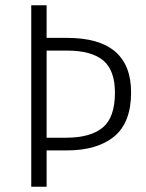

<svg xmlns="http://www.w3.org/2000/svg" viewBox="-20 -705 552 725"><path d="M475 -356Q475 -242 411 -189.5Q347 -137 232 -137H156V0H98V-685H156V-562H233Q475 -562 475 -356ZM414 -355Q414 -440 369.5 -477Q325 -514 232 -514H156V-185H230Q321 -185 367.5 -223Q414 -261 414 -355Z"/></svg>

Font: Fira Sans Condensed Light
Style: Regular
Weight: 300
Width: 3
Designer: bBox Type GmbH & Carrois Corporate GbR & Edenspiekermann AG
Foundry: bBox Type GmbH & Carrois Corporate GbR & Edenspiekermann AG
Version: Version 4.301